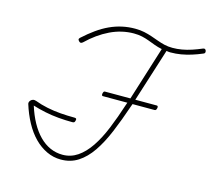

<svg xmlns="http://www.w3.org/2000/svg" viewBox="-137 -1179 1489 1360"><g transform="rotate(15 607.0 -499.0)"><path d="M420 17Q365 17 315.5 -6.5Q266 -30 224.5 -72Q183 -114 150.5 -174Q118 -234 96 -305Q94 -313 98 -321.5Q102 -330 112 -337Q123 -343 131.5 -342Q140 -341 145 -339Q187 -323 235.5 -313Q284 -303 335 -299Q386 -295 438 -295Q447 -295 450.5 -291Q454 -287 451 -277Q449 -267 444.5 -263.5Q440 -260 431 -260Q380 -260 329 -264.5Q278 -269 230 -279Q182 -289 137 -303Q158 -236 187 -183.5Q216 -131 252.5 -94Q289 -57 332 -38Q375 -19 423 -19Q483 -19 532.5 -52.5Q582 -86 623.5 -147.5Q665 -209 699.5 -293.5Q734 -378 766 -477L772 -494H592Q587 -494 585 -499Q583 -504 585 -513Q587 -521 590 -525Q593 -529 598 -529H785L909 -924Q880 -930 854 -939.5Q828 -949 803 -958.5Q778 -968 751 -974Q724 -980 690 -980Q647 -980 603.5 -970Q560 -960 517.5 -939.5Q475 -919 435 -890.5Q395 -862 357 -825Q349 -819 343 -818.5Q337 -818 329 -826Q323 -833 322 -838Q321 -843 329 -851Q374 -892 417.5 -923Q461 -954 505.5 -974.5Q550 -995 596 -1005Q642 -1015 690 -1015Q728 -1015 758 -1008.5Q788 -1002 814.5 -993Q841 -984 867 -974.5Q893 -965 920 -958.5Q947 -952 980 -952Q1013 -952 1048 -958Q1083 -964 1119 -976Q1155 -988 1190 -1003Q1197 -1006 1203 -1004.5Q1209 -1003 1213 -993Q1215 -984 1213 -978.5Q1211 -973 1203 -970Q1163 -953 1126 -941.5Q1089 -930 1051.5 -923.5Q1014 -917 973 -917Q966 -917 959 -918Q952 -919 945 -920L821 -529H978Q990 -529 987 -512Q985 -502 981 -498Q977 -494 972 -494H810L803 -475Q766 -366 728 -275Q690 -184 645.5 -119Q601 -54 546 -18.5Q491 17 420 17Z"/></g></svg>

Font: Playwrite US Trad Thin
Style: Regular
Weight: 250
Designer: Veronika Burian, José Scaglione
Foundry: TypeTogether
Version: Version 1.003